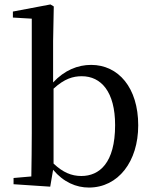

<svg xmlns="http://www.w3.org/2000/svg" viewBox="-20 -829 688 864"><path d="M380 15C512 15 602 -102 602 -265C602 -434 513 -537 390 -537C330 -537 270 -513 219 -458V-644L222 -800L207 -809L38 -777V-750L123 -745V-230C123 -175 122 -92 121 -35L41 -28V0L206 11L219 -65C266 -9 323 15 380 15ZM221 -430C270 -475 309 -486 348 -486C435 -486 498 -416 498 -266C498 -95 427 -37 346 -37C302 -37 263 -53 221 -93Z"/></svg>

Font: Noto Serif HK Medium
Style: Regular
Weight: 500
Designer: Ryoko NISHIZUKA 西塚涼子 (kana & ideographs); Frank Grießhammer (Latin, Greek & Cyrillic); Wenlong ZHANG 张文龙 (bopomofo); San
Foundry: Adobe
Version: Version 2.001;hotconv 1.1.0;makeotfexe 2.6.0